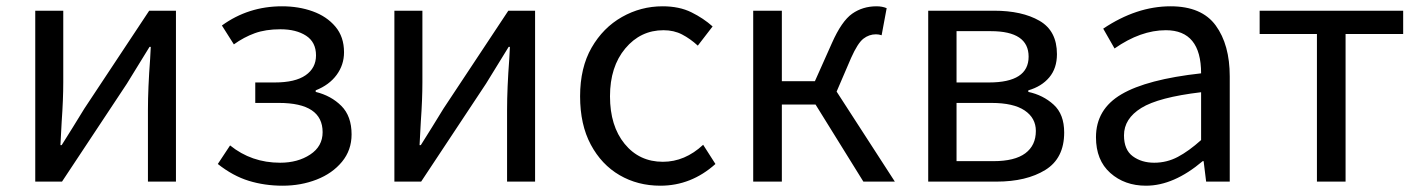

<svg xmlns="http://www.w3.org/2000/svg" viewBox="-20 -577 4506 610"><path d="M539 0H450V-227Q450 -297 457 -390L459 -428H455L383 -311L177 0H92V-543H181V-316Q181 -261 176 -191L172 -116H176Q212 -173 248 -232L454 -543H539Z M878 13Q821 13 770.5 -2.5Q720 -18 672 -56L711 -115Q779 -60 870 -60Q926 -60 965.5 -86Q1005 -112 1005 -157Q1005 -250 866 -250H791V-315H853Q918 -315 951 -338Q984 -361 984 -401Q984 -443 952.5 -463.5Q921 -484 871 -484Q824 -484 789.5 -471.5Q755 -459 723 -436L685 -496Q769 -557 876 -557Q929 -557 973.5 -541Q1018 -525 1045.5 -492.5Q1073 -460 1073 -411Q1073 -371 1049.5 -339Q1026 -307 983 -290V-285Q1032 -273 1064.5 -240.5Q1097 -208 1097 -150Q1097 -100 1066.5 -63Q1036 -26 986 -6.5Q936 13 878 13Z M1680 0H1591V-227Q1591 -297 1598 -390L1600 -428H1596L1524 -311L1318 0H1233V-543H1322V-316Q1322 -261 1317 -191L1313 -116H1317Q1353 -173 1389 -232L1595 -543H1680Z M2078 13Q2006 13 1948.5 -20.5Q1891 -54 1857 -117.5Q1823 -181 1823 -271Q1823 -362 1859.5 -425.5Q1896 -489 1956 -523Q2016 -557 2085 -557Q2138 -557 2176.5 -538Q2215 -519 2244 -493L2197 -432Q2173 -454 2147 -467.5Q2121 -481 2088 -481Q2015 -481 1966.5 -423Q1918 -365 1918 -271Q1918 -177 1964.5 -120Q2011 -63 2086 -63Q2156 -63 2214 -117L2253 -56Q2176 13 2078 13Z M2823 0H2723L2571 -245H2464V0H2373V-543H2464V-319H2569L2623 -440Q2654 -510 2687.5 -533.5Q2721 -557 2765 -557Q2783 -557 2797 -551L2781 -465Q2772 -468 2763 -468Q2741 -468 2723 -454Q2705 -440 2684 -393L2638 -286Z M3146 0H2929V-543H3138Q3227 -543 3282.5 -511Q3338 -479 3338 -405Q3338 -360 3313.5 -331Q3289 -302 3247 -290V-285Q3294 -275 3327.5 -244.5Q3361 -214 3361 -156Q3361 -74 3301 -37Q3241 0 3146 0ZM3122 -315Q3248 -315 3248 -397Q3248 -478 3128 -478H3019V-315ZM3136 -65Q3204 -65 3237.5 -90Q3271 -115 3271 -161Q3271 -202 3235.5 -226Q3200 -250 3130 -250H3019V-65Z M3621 13Q3553 13 3507.5 -27.5Q3462 -68 3462 -141Q3462 -230 3543 -277.5Q3624 -325 3796 -344Q3796 -481 3684 -481Q3604 -481 3521 -423L3485 -486Q3591 -557 3699 -557Q3798 -557 3842.5 -496Q3887 -435 3887 -334V0H3812L3804 -65H3801Q3709 13 3621 13ZM3647 -60Q3687 -60 3722 -78.5Q3757 -97 3796 -132V-284Q3661 -268 3606 -234Q3551 -200 3551 -147Q3551 -101 3579 -80.5Q3607 -60 3647 -60Z M4255 0H4164V-469H3982V-543H4438V-469H4255Z"/></svg>

Font: Source Han Sans & Saira Hybrid
Style: Regular
Weight: 400
Designer: Ryoko NISHIZUKA 西塚涼子 (kana & ideographs); Paul D. Hunt (Latin, Greek & Cyrillic); Wenlong ZHANG 张文龙 (bopomofo); Sandoll 
Foundry: Adobe Systems Incorporated
Version: Version 1.00;August 2, 2021;FontCreator 13.0.0.2675 64-bit